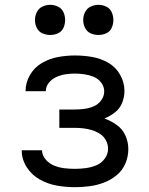

<svg xmlns="http://www.w3.org/2000/svg" viewBox="-20 -768 616 796"><path d="M188 -623Q205 -623 220.5 -630Q236 -637 243 -652.5Q250 -668 250 -685Q250 -702 243 -717.5Q236 -733 220.5 -740.5Q205 -748 188 -748Q171 -748 155.5 -740.5Q140 -733 132.5 -717.5Q125 -702 125 -685Q125 -668 132.5 -652.5Q140 -637 155.5 -630Q171 -623 188 -623ZM388 -623Q405 -623 420.5 -630Q436 -637 443 -652.5Q450 -668 450 -685Q450 -702 443 -717.5Q436 -733 420.5 -740.5Q405 -748 388 -748Q371 -748 355.5 -740.5Q340 -733 332.5 -717.5Q325 -702 325 -685Q325 -668 332.5 -652.5Q340 -637 355.5 -630Q371 -623 388 -623ZM290 8Q321 8 351.5 4Q382 0 411 -11Q440 -22 464 -42Q488 -62 500 -90.5Q512 -119 512 -150Q512 -179 500 -206Q488 -233 464 -250Q440 -267 413 -277Q436 -286 456.5 -302Q477 -318 486.5 -342Q496 -366 496 -391Q496 -426 478 -458Q460 -490 428.5 -508Q397 -526 361.5 -532Q326 -538 291 -538Q255 -538 220 -531.5Q185 -525 154 -507Q123 -489 104.5 -457.5Q86 -426 86 -390H170Q170 -410 183 -425.5Q196 -441 214 -449Q232 -457 251.5 -460Q271 -463 291 -463Q310 -463 330 -460Q350 -457 368.5 -449.5Q387 -442 399.5 -425.5Q412 -409 412 -390V-389Q412 -369 399.5 -352Q387 -335 368 -327Q349 -319 328.5 -316.5Q308 -314 288 -314H226V-238H288Q307 -238 325 -236Q343 -234 361 -228.5Q379 -223 394.5 -213Q410 -203 419 -186.5Q428 -170 428 -152Q428 -151 428 -151Q428 -151 428 -151Q428 -151 428 -151Q428 -151 428 -151Q428 -151 428 -151Q428 -151 428 -151Q428 -129 414 -110Q400 -91 379 -82.5Q358 -74 335.5 -71Q313 -68 290 -68Q269 -68 247.5 -70.5Q226 -73 205.5 -81Q185 -89 170 -106Q155 -123 154 -145H70Q70 -107 91 -74.5Q112 -42 145.5 -23.5Q179 -5 216 1.5Q253 8 290 8Z"/></svg>

Font: Iosevka SS01 Extended
Style: Regular
Weight: 400
Width: 7
Monospace: yes
Designer: Belleve Invis
Foundry: Belleve Invis
Version: Version 3.4.7; ttfautohint (v1.8.3)